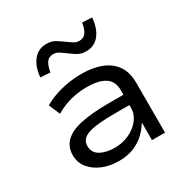

<svg xmlns="http://www.w3.org/2000/svg" viewBox="-170 -891 1018 1046"><g transform="rotate(-30 338.5 -368.0)"><path d="M284 9Q225 9 179 -11Q133 -31 106.5 -65Q80 -99 80 -143Q80 -196 113.5 -229Q147 -262 216 -277Q285 -292 391 -292H500V-227H396Q336 -227 293.5 -223Q251 -219 225 -210Q199 -201 186.5 -185.5Q174 -170 174 -147Q174 -106 209.5 -85.5Q245 -65 300 -65Q349 -65 391 -84.5Q433 -104 458.5 -137Q484 -170 484 -209V-322Q484 -377 444.5 -402.5Q405 -428 330 -428Q279 -428 230 -415.5Q181 -403 133 -375L103 -445Q137 -465 175.5 -478Q214 -491 256.5 -498Q299 -505 341 -505Q412 -505 465 -484.5Q518 -464 547.5 -422Q577 -380 577 -312V0H495V-108H493Q475 -78 446.5 -51Q418 -24 377.5 -7.5Q337 9 284 9ZM200 -596 139 -600Q145 -667 176.5 -704.5Q208 -742 258 -742Q291 -742 314 -727.5Q337 -713 356 -699Q370 -689 387 -677.5Q404 -666 424 -666Q451 -666 465 -685.5Q479 -705 486 -745L547 -742Q541 -674 510 -636Q479 -598 429 -598Q395 -598 371.5 -613Q348 -628 330 -642Q315 -653 298.5 -664Q282 -675 262 -675Q235 -675 221 -655.5Q207 -636 200 -596Z"/></g></svg>

Font: Nunito Sans 7pt SemiExpanded
Style: Regular
Weight: 400
Width: 6
Designer: Vernon Adams
Foundry: Vernon Adams
Version: Version 3.101;gftools[0.9.27]